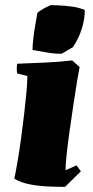

<svg xmlns="http://www.w3.org/2000/svg" viewBox="-20 -718 363 750"><path d="M87 -421 47 -431Q44 -451 47 -469Q98 -471 154.5 -473.5Q211 -476 262 -482L291 -456Q288 -442 281.5 -403.5Q275 -365 267.5 -314Q260 -263 252.5 -211Q245 -159 240.5 -116.5Q236 -74 236 -53L279 -72L296 -49L234 12Q206 12 170 10.5Q134 9 98.5 2.5Q63 -4 36 -20Q42 -48 49 -89.5Q56 -131 62.5 -179Q69 -227 74.5 -274Q80 -321 83.5 -360Q87 -399 87 -421ZM107 -523Q107 -541 110.5 -570.5Q114 -600 119 -627.5Q124 -655 126 -667Q127 -670 139 -677.5Q151 -685 164 -691.5Q177 -698 179 -698Q187 -698 209.5 -697Q232 -696 259.5 -692.5Q287 -689 311 -679Q312 -647 300 -607.5Q288 -568 265 -534Q254 -527 243 -521Q232 -515 221 -508Q191 -508 163 -513Q135 -518 107 -523Z"/></svg>

Font: Labrada Black
Style: Italic
Weight: 900
Italic angle: -7°
Designer: Mercedes Jáuregui
Foundry: Omnibus-Type Team
Version: Version 1.000; ttfautohint (v1.8.4.7-5d5b)